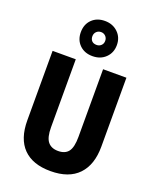

<svg xmlns="http://www.w3.org/2000/svg" viewBox="-181 -1110 990 1222"><g transform="rotate(20 314.5 -498.5)"><path d="M565 -247Q565 -124 501 -57Q437 10 313 10Q192 10 128.5 -54.5Q65 -119 65 -244V-714H222V-254Q222 -185 245.5 -156Q269 -127 315 -127Q363 -127 385 -156.5Q407 -186 407 -255V-714H565ZM314 -769Q260 -769 226.5 -802Q193 -835 193 -887Q193 -941 226.5 -974Q260 -1007 314 -1007Q367 -1007 402 -973.5Q437 -940 437 -888Q437 -836 402.5 -802.5Q368 -769 314 -769ZM315 -845Q333 -845 345.5 -857Q358 -869 358 -888Q358 -907 345.5 -919.5Q333 -932 315 -932Q296 -932 283.5 -919.5Q271 -907 271 -888Q271 -869 282 -857Q293 -845 315 -845Z"/></g></svg>

Font: Noto Sans Devanagari Condensed ExtraBold
Style: Regular
Weight: 800
Width: 3
Designer: Jelle Bosma - Monotype Design Team
Foundry: Monotype Imaging Inc.
Version: Version 2.004; ttfautohint (v1.8.4.7-5d5b)